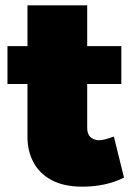

<svg xmlns="http://www.w3.org/2000/svg" viewBox="-20 -690 500 720"><path d="M289 10Q219 10 173.2 -14.8Q127.5 -39.5 105.2 -81.8Q83 -124 83 -176V-375H8V-517H83V-670H307V-517H435V-375H307V-210Q307 -167 351 -164Q370 -164 407 -178L445 -24Q377 10 289 10Z"/></svg>

Font: Argentum Novus Black
Style: Regular
Weight: 900
Designer: Julieta Ulanovsky (font) & Cristiano Sobral (main changes)
Foundry: Julieta Ulanovsky (font) & Cristiano Sobral (main changes)
Version: Version 3.00;November 27, 2020;FontCreator 13.0.0.2655 64-bi